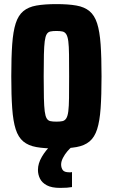

<svg xmlns="http://www.w3.org/2000/svg" viewBox="-20 -716 551 936"><path d="M255 8Q197 8 157.5 1Q118 -6 93.5 -26.5Q69 -47 56.5 -86Q44 -125 39.5 -188Q35 -251 35 -344Q35 -437 39.5 -500Q44 -563 56.5 -602Q69 -641 93.5 -661.5Q118 -682 157.5 -689Q197 -696 255 -696Q313 -696 352.5 -689Q392 -682 416.5 -661.5Q441 -641 453.5 -602Q466 -563 470.5 -500Q475 -437 475 -344Q475 -251 470.5 -188Q466 -125 453.5 -86Q441 -47 416.5 -26.5Q392 -6 352.5 1Q313 8 255 8ZM255 -123Q273 -123 284.5 -125.5Q296 -128 303 -139Q310 -150 313 -173.5Q316 -197 316.5 -238.5Q317 -280 317 -344Q317 -408 316.5 -449.5Q316 -491 313 -514.5Q310 -538 303 -549Q296 -560 284.5 -562.5Q273 -565 255 -565Q237 -565 225.5 -562.5Q214 -560 207.5 -549Q201 -538 198 -514.5Q195 -491 194 -449.5Q193 -408 193 -344Q193 -280 194 -238.5Q195 -197 198 -173.5Q201 -150 207.5 -139Q214 -128 225.5 -125.5Q237 -123 255 -123ZM273 200Q232 200 208.5 187.5Q185 175 175 155Q165 135 165 112Q165 81 184 48.5Q203 16 231 -10L330 0Q320 8 308 22Q296 36 287 53.5Q278 71 278 86Q278 101 285.5 112.5Q293 124 318 124Q320 124 323.5 124Q327 124 331 123V196Q319 198 306 199Q293 200 273 200Z"/></svg>

Font: Saira Condensed ExtraBold
Style: Regular
Weight: 800
Width: 3
Designer: Hector Gatti with collaboration of the Omnibus-Type team
Foundry: Omnibus-Type
Version: Version 1.101